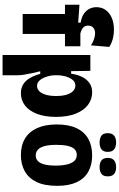

<svg xmlns="http://www.w3.org/2000/svg" viewBox="266 -1035 926 1498"><g transform="rotate(90 729.0 -286.0)"><path d="M89 0V-330H17V-443L157 -433V-452Q111 -460 85 -479Q59 -498 47.5 -523Q36 -548 36 -575Q36 -617 58 -647.5Q80 -678 119.5 -695Q159 -712 210 -712Q252 -712 287 -702Q322 -692 346 -675L334 -533Q311 -548 285.5 -556.5Q260 -565 239 -565Q213 -565 196.5 -551Q180 -537 180 -510Q180 -491 189 -479Q198 -467 212 -460.5Q226 -454 241 -450H341V-330H245V0Z M409 157V-261V-528H533L535 -378H555Q562 -427 580 -463.5Q598 -500 628 -521Q658 -542 700 -542Q756 -542 799.5 -508.5Q843 -475 867.5 -412Q892 -349 892 -260Q892 -174 869 -113Q846 -52 804.5 -19Q763 14 707 14Q668 14 639 -3.5Q610 -21 590 -54.5Q570 -88 556 -137H536Q543 -109 550 -77Q557 -45 562 -15.5Q567 14 567 37V157ZM650 -112Q673 -112 690.5 -128.5Q708 -145 718.5 -178.5Q729 -212 729 -260Q729 -310 718.5 -343.5Q708 -377 689.5 -394Q671 -411 648 -411Q625 -411 609.5 -396Q594 -381 584.5 -358.5Q575 -336 571 -312Q567 -288 567 -269V-252Q567 -238 570 -220Q573 -202 579.5 -183Q586 -164 595.5 -148Q605 -132 619 -122Q633 -112 650 -112Z M1190 14Q1114 14 1061 -18Q1008 -50 979.5 -112.5Q951 -175 951 -266Q951 -360 980.5 -421.5Q1010 -483 1064.5 -512.5Q1119 -542 1192 -542Q1266 -542 1319.5 -512Q1373 -482 1401.5 -421.5Q1430 -361 1430 -269Q1430 -171 1400 -108.5Q1370 -46 1315.5 -16Q1261 14 1190 14ZM1193 -102Q1219 -102 1236.5 -118.5Q1254 -135 1263 -169.5Q1272 -204 1272 -256Q1272 -311 1262.5 -348Q1253 -385 1235 -403.5Q1217 -422 1188 -422Q1162 -422 1144.5 -405Q1127 -388 1118.5 -352.5Q1110 -317 1110 -262Q1110 -180 1131 -141Q1152 -102 1193 -102ZM1284 -600Q1251 -600 1231.5 -614.5Q1212 -629 1212 -664Q1212 -698 1231.5 -713.5Q1251 -729 1284 -729Q1318 -729 1337 -713.5Q1356 -698 1356 -664Q1356 -629 1336.5 -614.5Q1317 -600 1284 -600ZM1092 -600Q1059 -600 1039 -614Q1019 -628 1019 -664Q1019 -698 1038.5 -713.5Q1058 -729 1092 -729Q1125 -729 1145 -713.5Q1165 -698 1165 -664Q1165 -629 1145 -614.5Q1125 -600 1092 -600Z"/></g></svg>

Font: Bricolage Grotesque 24pt SemiCondensed ExtraBold
Style: Regular
Weight: 800
Width: 4
Designer: Mathieu Triay
Foundry: Atelier Triay
Version: Version 1.001;gftools[0.9.33.dev8+g029e19f]